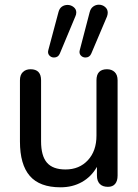

<svg xmlns="http://www.w3.org/2000/svg" viewBox="-20 -789 586 818"><path d="M65 -186V-447Q65 -470 77.5 -482Q90 -494 110 -494Q155 -494 155 -447V-187Q155 -125 180 -96Q205 -67 259 -67Q318 -67 354.5 -106.5Q391 -146 391 -211V-447Q391 -494 436 -494Q456 -494 468.5 -482Q481 -470 481 -447V-41Q481 -18 470.5 -5.5Q460 7 440 7Q417 7 405 -5.5Q393 -18 393 -41V-78Q369 -36 329 -13.5Q289 9 238 9Q149 9 107 -39.5Q65 -88 65 -186ZM344 -544Q332 -544 324 -553Q316 -562 320 -576L362 -737Q366 -753 377 -761Q388 -769 401 -769Q416 -769 427.5 -759.5Q439 -750 439 -735Q439 -728 436 -719L369 -561Q362 -544 344 -544ZM210 -544Q198 -544 190 -553Q182 -562 186 -576L229 -737Q233 -753 243.5 -760.5Q254 -768 268 -768Q282 -768 293.5 -759Q305 -750 305 -736Q305 -727 301 -719L235 -561Q228 -544 210 -544Z"/></svg>

Font: SN Pro
Style: Regular
Weight: 400
Designer: Tobias Whetton
Foundry: Supernotes
Version: Version 1.003